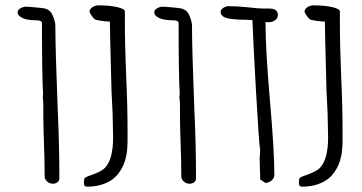

<svg xmlns="http://www.w3.org/2000/svg" viewBox="-20 -687 1355 718"><path d="M147 -28Q147 -89 144 -165Q142 -213 142 -259V-300L141 -313Q140 -318 140 -325Q140 -331 141 -332V-336Q137 -415 137 -574V-600Q137 -611 117 -611Q75 -611 57 -624Q46 -630 46 -641Q46 -650 56.5 -656Q67 -662 78 -662Q87 -662 127 -658Q132 -658 134 -657Q165 -656 176 -631.5Q187 -607 187 -591Q187 -503 196 -273Q202 -145 202 -20Q202 -11 195 -5.5Q188 0 178 0Q166 0 156.5 -8Q147 -16 147 -28Z M294 -1V-9Q295 -13 295 -18Q295 -22 309 -28Q359 -44 374 -61Q403 -93 403 -174Q403 -193 401 -265Q397 -343 397 -347L395 -424Q391 -574 391 -602V-606Q388 -606 381.5 -607Q375 -608 367 -608Q346 -611 338 -613Q331 -615 318 -636Q315 -639 315 -644Q315 -653 325.5 -660Q336 -667 347 -667Q389 -667 418 -660.5Q447 -654 447 -644V-608Q447 -516 452 -397Q457 -292 457 -196V-163Q457 -128 452 -104Q445 -67 424 -40Q402 -9 358 4Q336 11 305 11Q294 11 294 -1Z M658 -28Q658 -89 655 -165Q653 -213 653 -259V-300L652 -313Q651 -318 651 -325Q651 -331 652 -332V-336Q648 -415 648 -574V-600Q648 -611 628 -611Q586 -611 568 -624Q557 -630 557 -641Q557 -650 567.5 -656Q578 -662 589 -662Q598 -662 638 -658Q643 -658 645 -657Q676 -656 687 -631.5Q698 -607 698 -591Q698 -503 707 -273Q713 -145 713 -20Q713 -11 706 -5.5Q699 0 689 0Q677 0 667.5 -8Q658 -16 658 -28Z M973 -605V-601Q973 -500 989 -317Q1006 -122 1006 -33Q1006 -21 995.5 -12Q985 -3 972 -3L953 -16Q953 -38 952 -55L951 -93L953 -127Q949 -139 937.5 -343Q926 -547 924 -612L902 -613Q833 -613 815 -625Q805 -632 805 -643Q805 -651 815 -657.5Q825 -664 836 -664Q864 -664 904 -660Q943 -655 972 -655H980H988Q1019 -655 1019 -631Q1019 -619 1009 -611.5Q999 -604 986 -604Q978 -604 973 -605Z M1098 -1V-9Q1099 -13 1099 -18Q1099 -22 1113 -28Q1163 -44 1178 -61Q1207 -93 1207 -174Q1207 -193 1205 -265Q1201 -343 1201 -347L1199 -424Q1195 -574 1195 -602V-606Q1192 -606 1185.5 -607Q1179 -608 1171 -608Q1150 -611 1142 -613Q1135 -615 1122 -636Q1119 -639 1119 -644Q1119 -653 1129.5 -660Q1140 -667 1151 -667Q1193 -667 1222 -660.5Q1251 -654 1251 -644V-608Q1251 -516 1256 -397Q1261 -292 1261 -196V-163Q1261 -128 1256 -104Q1249 -67 1228 -40Q1206 -9 1162 4Q1140 11 1109 11Q1098 11 1098 -1Z"/></svg>

Font: Amatic SC
Style: Bold
Weight: 700
Designer: Multiple Designers
Foundry: Vernon Adams
Version: Version 2.505